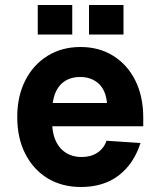

<svg xmlns="http://www.w3.org/2000/svg" viewBox="-20 -736 640 768"><path d="M304 12Q228 12 171 -22.5Q114 -57 81.5 -120Q49 -183 49 -268Q49 -351 81 -414Q113 -477 170 -512.5Q227 -548 302 -548Q376 -548 432.5 -513Q489 -478 521 -414.5Q553 -351 553 -265V-231H189Q194 -171 225.5 -139.5Q257 -108 307 -108Q344 -108 370 -125.5Q396 -143 406 -173L542 -164Q515 -80 454.5 -34Q394 12 304 12ZM191 -324H408Q403 -376 374 -402Q345 -428 301 -428Q255 -428 226.5 -401.5Q198 -375 191 -324ZM131 -598V-716H269V-598ZM336 -598V-716H474V-598Z"/></svg>

Font: Geist Mono
Style: Bold
Weight: 700
Monospace: yes
Designer: Basement.studio, Andrés Briganti, Mateo Zaragoza
Foundry: Basement.studio, Vercel, Andrés Briganti, Guido Ferreyra, Mateo Zaragoza
Version: Version 1.500; ttfautohint (v1.8.4.7-5d5b)